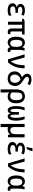

<svg xmlns="http://www.w3.org/2000/svg" viewBox="2560 -3394 1074 6233"><g transform="rotate(90 3096.5 -277.0)"><path d="M313 10C388 10 443 -4 485 -26V-113C443 -92 389 -72 320 -72C240 -72 186 -98 186 -156C186 -211 232 -242 334 -242H398V-320H346C254 -320 202 -344 202 -397C202 -443 242 -467 317 -467C370 -467 409 -455 452 -434L488 -511C436 -536 383 -549 315 -549C193 -549 107 -498 107 -407C107 -345 144 -303 207 -285V-280C137 -264 86 -225 86 -147C86 -56 157 10 313 10Z M1014 9C1046 9 1074 2 1088 -7V-85C1076 -79 1060 -75 1044 -75C1017 -75 1001 -91 1001 -136V-457H1098V-539H655L587 -500V-457H685V0H782V-457H904V-127C904 -37 941 9 1014 9Z M1359 10C1431 10 1475 -26 1502 -73H1510C1525 -11 1561 10 1609 10C1635 10 1658 4 1667 -2V-77C1660 -75 1647 -72 1638 -72C1614 -72 1598 -89 1598 -133V-333C1598 -409 1609 -494 1624 -539H1544C1530 -519 1520 -490 1514 -465H1508C1476 -521 1433 -549 1367 -549C1242 -549 1171 -451 1171 -268C1171 -85 1243 10 1359 10ZM1386 -73C1309 -73 1272 -132 1272 -268C1272 -400 1306 -465 1386 -465C1469 -465 1502 -394 1502 -268V-261C1502 -136 1466 -73 1386 -73Z M1906 0H2004C2148 -166 2196 -329 2196 -539H2097C2097 -354 2064 -214 1972 -93H1968C1961 -127 1941 -190 1928 -235L1846 -539H1743Z M2532 10C2679 10 2770 -80 2770 -229C2770 -352 2707 -417 2597 -489C2522 -538 2473 -568 2473 -618C2473 -654 2501 -680 2559 -680C2609 -680 2661 -660 2706 -634L2745 -713C2696 -739 2634 -762 2559 -762C2448 -762 2374 -712 2374 -620C2374 -550 2419 -501 2490 -453C2374 -417 2297 -335 2297 -213C2297 -77 2388 10 2532 10ZM2533 -72C2447 -72 2400 -133 2400 -218C2400 -325 2476 -386 2556 -408C2628 -364 2668 -312 2668 -229C2668 -130 2619 -72 2533 -72Z M2882 -275V240H2982V99C2982 49 2981 1 2976 -33H2982C3016 -6 3064 10 3117 10C3255 10 3333 -93 3333 -269C3333 -453 3245 -549 3110 -549C2964 -549 2882 -453 2882 -275ZM3103 -73C3057 -73 3013 -87 2982 -117V-282C2982 -406 3022 -466 3107 -466C3194 -466 3231 -403 3231 -270C3231 -137 3193 -73 3103 -73Z M3559 10C3612 10 3644 -23 3658 -84H3661C3674 -23 3707 10 3758 10C3844 10 3896 -86 3896 -265C3896 -358 3881 -447 3850 -540H3758C3791 -452 3804 -356 3804 -261C3804 -138 3786 -79 3749 -79C3715 -79 3702 -124 3702 -221V-354H3617V-221C3617 -123 3603 -79 3570 -79C3532 -79 3515 -135 3515 -262C3515 -360 3527 -447 3561 -540H3469C3437 -444 3423 -359 3423 -264C3423 -86 3472 10 3559 10Z M4179 10C4250 10 4303 -14 4336 -71H4341L4356 0H4437V-539H4336V-262C4336 -144 4303 -75 4210 -75C4134 -75 4105 -115 4105 -201V-539H4003V240H4105V-1C4126 7 4151 10 4179 10Z M4756 -618V-606H4816C4845 -660 4875 -737 4888 -784V-794H4789C4784 -750 4768 -660 4756 -618ZM4817 10C4892 10 4947 -4 4989 -26V-113C4947 -92 4893 -72 4824 -72C4744 -72 4690 -98 4690 -156C4690 -211 4736 -242 4838 -242H4902V-320H4850C4758 -320 4706 -344 4706 -397C4706 -443 4746 -467 4821 -467C4874 -467 4913 -455 4956 -434L4992 -511C4940 -536 4887 -549 4819 -549C4697 -549 4611 -498 4611 -407C4611 -345 4648 -303 4711 -285V-280C4641 -264 4590 -225 4590 -147C4590 -56 4661 10 4817 10Z M5284 0H5382C5526 -166 5574 -329 5574 -539H5475C5475 -354 5442 -214 5350 -93H5346C5339 -127 5319 -190 5306 -235L5224 -539H5121Z M5863 10C5935 10 5979 -26 6006 -73H6014C6029 -11 6065 10 6113 10C6139 10 6162 4 6171 -2V-77C6164 -75 6151 -72 6142 -72C6118 -72 6102 -89 6102 -133V-333C6102 -409 6113 -494 6128 -539H6048C6034 -519 6024 -490 6018 -465H6012C5980 -521 5937 -549 5871 -549C5746 -549 5675 -451 5675 -268C5675 -85 5747 10 5863 10ZM5890 -73C5813 -73 5776 -132 5776 -268C5776 -400 5810 -465 5890 -465C5973 -465 6006 -394 6006 -268V-261C6006 -136 5970 -73 5890 -73Z"/></g></svg>

Font: Noto Sans Mono SemiCondensed Medium
Style: Regular
Weight: 500
Width: 4
Designer: Monotype Design Team
Foundry: Monotype Imaging Inc.
Version: Version 2.014